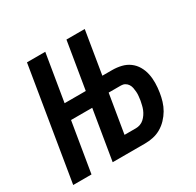

<svg xmlns="http://www.w3.org/2000/svg" viewBox="-157 -913 1115 1091"><g transform="rotate(-30 400.0 -367.5)"><path d="M25 0 146 -735H266L215 -427H354L405 -735H525L479 -455H543Q574 -455 603 -448Q632 -441 655 -424Q678 -407 692.5 -382Q707 -357 713 -328.5Q719 -300 718.5 -269.5Q718 -239 713 -208Q709 -182 701 -155.5Q693 -129 679 -105Q665 -81 645 -60Q625 -39 600.5 -25Q576 -11 549 -5.5Q522 0 496 0H284L338 -326H199L145 0ZM495 -101Q509 -101 523 -106Q537 -111 548 -121Q559 -131 567.5 -143.5Q576 -156 581.5 -169.5Q587 -183 590 -196.5Q593 -210 596 -224Q598 -238 599.5 -252Q601 -266 600 -279.5Q599 -293 596.5 -306Q594 -319 587 -330Q580 -341 568.5 -347.5Q557 -354 543 -354H462L420 -101Z"/></g></svg>

Font: Iosevka Aile Oblique
Style: Bold
Weight: 700
Italic angle: -9°
Designer: Belleve Invis
Foundry: Belleve Invis
Version: Version 31.1.0; ttfautohint (v1.8.4)